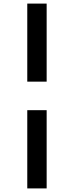

<svg xmlns="http://www.w3.org/2000/svg" viewBox="-20 -857 412 1070"><path d="M132 -837H240V-402H132ZM132 -243H240V193H132Z"/></svg>

Font: BioRhyme SemiExpanded Medium
Style: Regular
Weight: 500
Width: 6
Designer: Aoife Mooney
Foundry: Aoife Mooney Type
Version: Version 1.600;gftools[0.9.33]